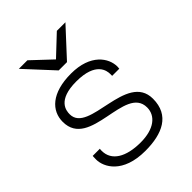

<svg xmlns="http://www.w3.org/2000/svg" viewBox="-208 -830 950 950"><g transform="rotate(-45 267.0 -355.0)"><path d="M92 -720 226 -575H284L418 -720H358L255 -623L152 -720H92ZM96 -157H46C46 -157 45 -151 45 -132C45 -80 90 10 248 10C367 10 457 -30 457 -146C457 -334 111 -246 111 -383C111 -408 117 -475 249 -475C385 -475 394 -405 394 -382V-369H444C444 -369 445 -377 445 -383C445 -443 394 -521 258 -521C121 -521 60 -458 60 -381C60 -187 406 -293 406 -136C406 -78 355 -36 261 -36C159 -36 95 -74 95 -143C95 -148 95 -152 96 -157Z"/></g></svg>

Font: ChivoLight
Style: Regular
Weight: 300
Designer: Hector Gatti
Foundry: Omnibus-Type
Version: Version 1.004;PS 001.004;hotconv 1.0.88;makeotf.lib2.5.64775